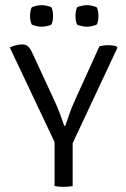

<svg xmlns="http://www.w3.org/2000/svg" viewBox="-20 -721 490 744"><path d="M365.5 -542Q374 -544 382.8 -545Q391.5 -546 398.5 -546Q417 -546 432 -541L435 -536L261.5 -166V0Q246.5 3 226 3Q205 3 191.5 0V-170.5L18 -537Q43.5 -549 66 -549Q80 -549 88.5 -541.2Q97 -533.5 104 -518.5L190 -333Q201 -310 211.8 -281.5Q222.5 -253 229 -233.5H233Q240.5 -254.5 249 -279.5Q257.5 -304.5 272 -336ZM96.5 -659Q96.5 -679.5 103 -692.5Q109 -696 120.8 -698.5Q132.5 -701 141 -701Q150 -701 161.8 -698.5Q173.5 -696 179.5 -692.5Q185.5 -679.5 185.5 -659Q185.5 -639 179.5 -626Q173.5 -622.5 161.8 -620Q150 -617.5 141 -617.5Q132.5 -617.5 120.8 -620Q109 -622.5 103 -626Q96.5 -639 96.5 -659ZM272.5 -659Q272.5 -679.5 278.5 -692.5Q284.5 -696 296.2 -698.5Q308 -701 317 -701Q325.5 -701 337.2 -698.5Q349 -696 355 -692.5Q361.5 -679.5 361.5 -659Q361.5 -639 355 -626Q349 -622.5 337.2 -620Q325.5 -617.5 317 -617.5Q308 -617.5 296.2 -620Q284.5 -622.5 278.5 -626Q272.5 -639 272.5 -659Z"/></svg>

Font: Signika Negative SC Light
Style: Regular
Weight: 300
Designer: Anna Giedryś
Foundry: Anna Giedryś
Version: Version 2.000; ttfautohint (v1.8.3) -l 8 -r 50 -G 200 -x 9 -